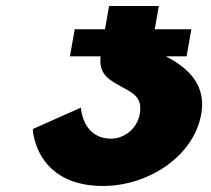

<svg xmlns="http://www.w3.org/2000/svg" viewBox="-20 -618 701 637"><path d="M248.5 -261 89 -190C88.1 -185 98.7 -1 321.7 -1C471.7 -1 623 -99 647.8 -240C664 -331.8 610.2 -390.3 530.4 -431H599L614.9 -521H493.4L506.9 -598H341.9L328.4 -521H227.9L212 -431H313.5C310.7 -400.7 315.7 -374.9 345.7 -353C399.9 -314 456.3 -311 443.8 -240C435.4 -192 393.4 -158 348.4 -158C276.4 -158 251.9 -218 248.5 -261Z"/></svg>

Font: Hussar Wysoki
Style: Obl
Weight: 700
Foundry: Cannot Into Space Fonts
Version: Version 0.92